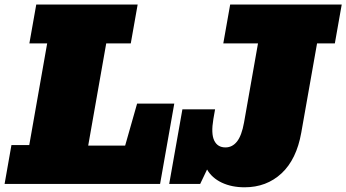

<svg xmlns="http://www.w3.org/2000/svg" viewBox="-35 -797 1501 832"><path d="M-15.1 0 14.6 -168.5H91.8L169.4 -608.9H92.3L122.1 -777.3H561.5L531.7 -608.9H425.3L347.2 -166H507.3L559.1 -348.1H720.2L658.7 0ZM1024.9 14.6Q968.8 14.6 926 -5.6Q883.3 -25.9 862.3 -62.5L832.5 0H698.2L755.4 -323.2H897L889.6 -281.2Q878.9 -217.8 893.3 -188Q907.7 -158.2 941.9 -158.2Q971.7 -158.2 991.9 -183.6Q1012.2 -209 1022.5 -266.1L1083 -608.9H932.6L962.4 -777.3H1445.8L1416 -608.9H1338.9L1270.5 -222.2Q1250 -106.4 1185.1 -45.9Q1120.1 14.6 1024.9 14.6Z"/></svg>

Font: Bevan
Style: Italic
Weight: 400
Italic angle: -10°
Designer: Vernon Adams
Foundry: Vernon Adams
Version: Version 2.100; ttfautohint (v1.8.3)